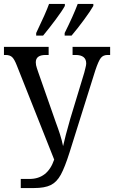

<svg xmlns="http://www.w3.org/2000/svg" viewBox="-20 -951 577 971"><path d="M85 -46H129Q221 -46 254 -144L65 -620Q53 -651 41.5 -662Q30 -673 8 -673H0V-714H226V-673H211Q161 -673 161 -636Q161 -622 166.5 -606.5Q172 -591 173 -587L262 -333Q274 -301 283.5 -271.5Q293 -242 299 -212Q309 -258 335 -349L406 -583Q408 -592 412 -607Q416 -622 416 -630Q416 -673 362 -673H347V-714H537V-673H524Q502 -673 490 -658Q478 -643 462 -595L332 -181Q308 -105 287.5 -67.5Q267 -30 236.5 -15Q206 0 152 0H85ZM163 -784Q212 -886 228 -931H308V-921Q295 -897 261.5 -852Q228 -807 198 -771H163ZM307 -784Q350 -870 373 -931H452V-921Q438 -896 404.5 -850.5Q371 -805 342 -771H307Z"/></svg>

Font: Noto Serif Cond
Style: Regular
Weight: 400
Width: 3
Designer: Monotype Design Team
Foundry: Monotype Imaging Inc.
Version: Version 1.001